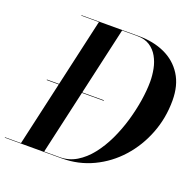

<svg xmlns="http://www.w3.org/2000/svg" viewBox="-167 -885 1030 1019"><g transform="rotate(20 348.5 -375.0)"><path d="M68 -363.5V-366.5H390V-363.5ZM-36.5 0V-2.5H272.5Q323.5 -2.5 366.8 -28.5Q410 -54.5 445 -99Q480 -143.5 506.5 -199.5Q533 -255.5 550.8 -316.2Q568.5 -377 577.8 -435.8Q587 -494.5 587 -544Q587 -578.5 580 -614.2Q573 -650 556.2 -680Q539.5 -710 511 -728.8Q482.5 -747.5 439.5 -747.5H123.5V-750H448.5Q530 -750 594.2 -720.8Q658.5 -691.5 695.5 -633.2Q732.5 -575 732.5 -489Q732.5 -390 698.2 -301.8Q664 -213.5 603 -145.5Q542 -77.5 460.5 -38.8Q379 0 284.5 0ZM53.5 0 223.5 -750H354.5L184.5 0Z"/></g></svg>

Font: Bodoni Moda 72pt SemiBold
Style: Italic
Weight: 600
Italic angle: -13°
Designer: Owen Earl
Foundry: indestructible type
Version: Version 2.004